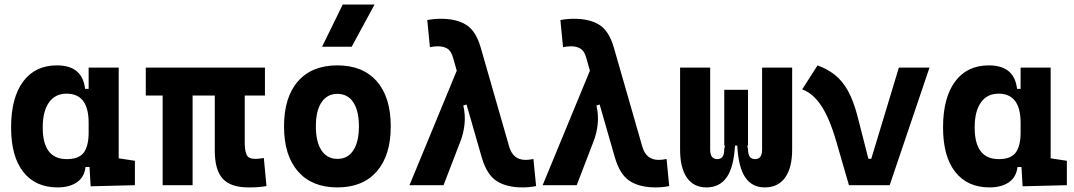

<svg xmlns="http://www.w3.org/2000/svg" viewBox="-20 -815 4728 845"><path d="M233.4 9.8Q136.2 9.8 82.5 -58.3Q28.8 -126.5 28.8 -253.9Q28.8 -384.3 81.5 -455.8Q134.3 -527.3 230.5 -527.3Q342.8 -527.3 354.5 -423.8H370.1V-517.6H502.4V-118.2L573.7 -107.4V0L378.9 4.9L374 -80.1H356.4Q351.6 -35.6 318.6 -12.9Q285.6 9.8 233.4 9.8ZM168 -253.9Q168 -114.7 273.9 -114.7Q327.6 -114.7 348.9 -143.8Q370.1 -172.9 370.1 -231V-274.9Q370.1 -402.8 272.9 -402.8Q222.7 -402.8 195.3 -364Q168 -325.2 168 -253.9Z M695.8 0V-394.5H621.6V-517.6H1146V-394.5H1057.1V-189Q1057.1 -150.4 1065.7 -133.1Q1074.2 -115.7 1102.5 -115.7Q1110.8 -115.7 1119.9 -116.7Q1128.9 -117.7 1141.1 -119.6L1152.8 3.9Q1132.3 7.3 1115.7 8.5Q1099.1 9.8 1073.2 9.8Q995.1 9.8 960.2 -28.6Q925.3 -66.9 925.3 -151.4V-394.5H827.6V0Z M1464.8 9.8Q1353 9.8 1291.5 -60.5Q1230 -130.9 1230 -258.8Q1230 -387.2 1291.5 -457.3Q1353 -527.3 1464.8 -527.3Q1576.7 -527.3 1638.2 -457.3Q1699.7 -387.2 1699.7 -258.8Q1699.7 -130.9 1638.2 -60.5Q1576.7 9.8 1464.8 9.8ZM1464.8 -115.7Q1510.3 -115.7 1534.9 -153.1Q1559.6 -190.4 1559.6 -258.8Q1559.6 -327.6 1534.9 -364.7Q1510.3 -401.9 1464.8 -401.9Q1419.9 -401.9 1395 -364.7Q1370.1 -327.6 1370.1 -258.8Q1370.1 -190.4 1395 -153.1Q1419.9 -115.7 1464.8 -115.7ZM1397.5 -609.4 1488.3 -794.9H1628.4L1527.8 -609.4Z M1782.2 0 1990.2 -503.9 1974.1 -560.5Q1965.8 -590.8 1948.7 -601.1Q1931.6 -611.3 1906.7 -611.3Q1891.6 -611.3 1872.1 -607.4L1860.4 -726.6Q1889.2 -732.4 1920.4 -732.4Q1989.3 -732.4 2032 -705.6Q2074.7 -678.7 2095.7 -605.5L2220.7 -170.4Q2237.3 -111.3 2293 -111.3Q2308.1 -111.3 2327.6 -115.2L2339.4 3.9Q2310.5 9.8 2279.3 9.8Q2209.5 9.8 2165.8 -18.3Q2122.1 -46.4 2100.1 -122.6L2033.2 -355L2019 -350.6Q2028.8 -308.6 2024.4 -268.3Q2020 -228 2006.8 -194.3L1932.1 0Z M2368.2 0 2576.2 -503.9 2560.1 -560.5Q2551.8 -590.8 2534.7 -601.1Q2517.6 -611.3 2492.7 -611.3Q2477.5 -611.3 2458 -607.4L2446.3 -726.6Q2475.1 -732.4 2506.3 -732.4Q2575.2 -732.4 2617.9 -705.6Q2660.6 -678.7 2681.6 -605.5L2806.6 -170.4Q2823.2 -111.3 2878.9 -111.3Q2894 -111.3 2913.6 -115.2L2925.3 3.9Q2896.5 9.8 2865.2 9.8Q2795.4 9.8 2751.7 -18.3Q2708 -46.4 2686 -122.6L2619.1 -355L2605 -350.6Q2614.7 -308.6 2610.4 -268.3Q2606 -228 2592.8 -194.3L2518.1 0Z M3088.9 9.8Q3032.7 9.8 3002.9 -33.4Q2973.1 -76.7 2973.1 -156.2V-517.6H3105.5V-156.2Q3105.5 -114.7 3136.7 -114.7Q3151.9 -114.7 3159.7 -125Q3167.5 -135.3 3167.5 -159.7L3170.9 -174.3H3167.5V-419.9H3272V-174.3H3268.6L3272 -159.7Q3272 -135.3 3280 -125Q3288.1 -114.7 3303.2 -114.7Q3334 -114.7 3334 -156.2V-517.6H3466.3V-156.2Q3466.3 -76.7 3435.3 -33.4Q3404.3 9.8 3345.7 9.8Q3290 9.8 3260 -34.2Q3230 -78.1 3224.6 -174.3H3214.8Q3209 -77.6 3177.7 -33.9Q3146.5 9.8 3088.9 9.8Z M3716.3 0 3661.1 -190.4Q3630.9 -295.4 3593.8 -350.6Q3556.6 -405.8 3510.3 -421.4L3578.1 -527.3Q3620.6 -511.7 3653.6 -486.1Q3686.5 -460.4 3711.7 -415.8Q3736.8 -371.1 3755.4 -297.9L3801.8 -116.2H3814.5L3936 -517.6H4070.8L3895.5 0Z M4335 9.8Q4237.8 9.8 4184.1 -58.3Q4130.4 -126.5 4130.4 -253.9Q4130.4 -384.3 4183.1 -455.8Q4235.8 -527.3 4332 -527.3Q4444.3 -527.3 4456.1 -423.8H4471.7V-517.6H4604V-118.2L4675.3 -107.4V0L4480.5 4.9L4475.6 -80.1H4458Q4453.1 -35.6 4420.2 -12.9Q4387.2 9.8 4335 9.8ZM4269.5 -253.9Q4269.5 -114.7 4375.5 -114.7Q4429.2 -114.7 4450.4 -143.8Q4471.7 -172.9 4471.7 -231V-274.9Q4471.7 -402.8 4374.5 -402.8Q4324.2 -402.8 4296.9 -364Q4269.5 -325.2 4269.5 -253.9Z"/></svg>

Font: Caskaydia Cove
Style: Bold
Weight: 700
Monospace: yes
Designer: Aaron Bell
Foundry: Saja Typeworks
Version: Version 4.300; ttfautohint (v1.8.3)